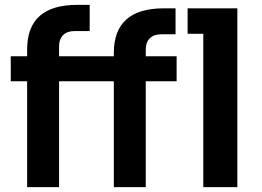

<svg xmlns="http://www.w3.org/2000/svg" viewBox="-20 -764 1069 784"><path d="M221.2 0H90.8V-432.1H23.9V-534.2H90.8V-562Q90.8 -744.1 294.9 -744.1H346.2V-637.2H285.2Q254.4 -637.2 237.8 -620.8Q221.2 -604.5 221.2 -574.2V-534.2H444.8V-547.9Q444.8 -730 648.9 -730H696.8V-624H639.2Q608.4 -624 591.8 -607.7Q575.2 -591.3 575.2 -561V-534.2H701.2V-432.1H575.2V0H444.8V-432.1H221.2ZM949.2 0H810.1V-626H746.1V-730H949.2Z"/></svg>

Font: Sora SemiBold
Style: Regular
Weight: 600
Designer: Jonathan Barnbrook, Julián Moncada
Foundry: Barnbrook Fonts
Version: Version 2.000